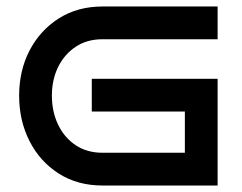

<svg xmlns="http://www.w3.org/2000/svg" viewBox="-20 -572 746 592"><path d="M651 0H296Q219 0 161 -37Q103 -74 71 -137Q39 -200 39 -277Q39 -354 71 -416Q103 -478 161 -515Q219 -552 296 -552H651V-451H296Q248 -451 213 -427.5Q178 -404 159 -365Q140 -326 140 -277Q140 -228 159 -188Q178 -148 213 -124.5Q248 -101 296 -101H550V-228H263V-329H651Z"/></svg>

Font: Bruno Ace SC
Style: Regular
Weight: 400
Version: Version 1.100; ttfautohint (v1.8.4.7-5d5b);gftools[0.9.27]